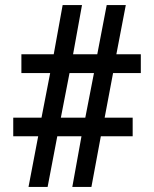

<svg xmlns="http://www.w3.org/2000/svg" viewBox="-20 -734 604 754"><path d="M92 0 130 -199H32V-272H143L177 -447H64V-521H191L226 -714H302L267 -521H362L399 -714H474L437 -521H533V-447H424L391 -272H501V-199H376L339 0H264L300 -199H205L167 0ZM219 -272H315L349 -447H253Z"/></svg>

Font: Noto Serif Thai ExtraBold
Style: Regular
Weight: 800
Version: Version 2.001